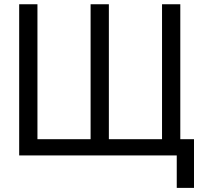

<svg xmlns="http://www.w3.org/2000/svg" viewBox="-20 -748 970 924"><path d="M72.3 -727.5H160.2V-78.1H416V-727.5H503.9V-78.1H759.8V-727.5H847.7V0H72.3ZM830.6 156.2V0H794.4V-78.1H913.6V156.2Z"/></svg>

Font: Inter Display
Style: Regular
Weight: 400
Designer: Rasmus Andersson
Foundry: rsms
Version: Version 4.001;git-9221beed3